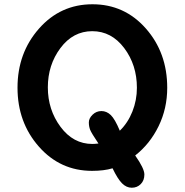

<svg xmlns="http://www.w3.org/2000/svg" viewBox="-20 -785 865 899"><path d="M763 -374Q763 -277 722.5 -194Q682 -111 613 -57Q656 4 656 32Q656 60 639 77Q622 94 597 94Q572 94 551.5 73.5Q531 53 507 3Q467 15 411 15Q262 15 162 -98.5Q62 -212 62 -374.5Q62 -537 162.5 -651Q263 -765 413 -765Q563 -765 663 -651.5Q763 -538 763 -374ZM621 -374Q621 -481 561.5 -560Q502 -639 412 -639Q322 -639 263 -560Q204 -481 204 -376Q204 -271 263.5 -191Q323 -111 412 -111Q423 -111 441 -113Q408 -162 402 -177.5Q396 -193 396 -212Q396 -231 413.5 -248Q431 -265 455 -265Q479 -265 498.5 -246.5Q518 -228 541 -173Q579 -210 600 -263Q621 -316 621 -374Z"/></svg>

Font: Delius Unicase
Style: Bold
Weight: 700
Designer: Natalia Raices
Foundry: Natalia Raices
Version: Version 1.001